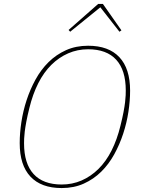

<svg xmlns="http://www.w3.org/2000/svg" viewBox="-20 -942 722 974"><path d="M293 -6Q347 -6 394 -26.5Q441 -47 479.5 -85Q518 -123 546 -178.5Q574 -234 591 -304Q601 -344 606.5 -373Q612 -402 614.5 -423Q617 -444 617.5 -458.5Q618 -473 618 -483Q618 -586 569.5 -639Q521 -692 427 -692Q373 -692 326 -671.5Q279 -651 240.5 -613Q202 -575 174 -519.5Q146 -464 129 -394Q119 -354 113.5 -324.5Q108 -295 105.5 -274Q103 -253 102.5 -239Q102 -225 102 -215Q102 -112 150.5 -59Q199 -6 293 -6ZM293 12Q189 12 134.5 -46Q80 -104 80 -216Q80 -267 88.5 -323Q97 -379 115 -434Q133 -489 160.5 -539Q188 -589 226.5 -627Q265 -665 315 -687.5Q365 -710 427 -710Q531 -710 585.5 -652Q640 -594 640 -482Q640 -431 631.5 -375Q623 -319 605 -264Q587 -209 559.5 -159Q532 -109 493.5 -71Q455 -33 405 -10.5Q355 12 293 12ZM328 -790 478 -922H502L596 -788L586 -781L489 -905L336 -781Z"/></svg>

Font: IBM Plex Serif Thin
Style: Italic
Weight: 100
Italic angle: -14°
Designer: Mike Abbink, Paul van der Laan, Pieter van Rosmalen
Foundry: Bold Monday
Version: Version 3.001